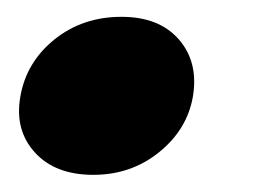

<svg xmlns="http://www.w3.org/2000/svg" viewBox="-20 -198 322 226"><path d="M207 -84Q200.2 -45.4 167.2 -18.8Q134.3 7.8 89.8 7.8Q44.9 7.8 21 -18.6Q-2.9 -44.9 3.9 -84Q10.7 -124.5 43.9 -151.4Q77.1 -178.2 123 -178.2Q167.5 -178.2 190.7 -151.4Q213.9 -124.5 207 -84Z"/></svg>

Font: Poppins
Style: Bold Italic
Weight: 700
Italic angle: -10°
Designer: Ninad Kale (Devanagari), Jonny Pinhorn (Latin)
Foundry: Indian Type Foundry
Version: Version 3.200;PS 1.000;hotconv 16.6.54;makeotf.lib2.5.65590